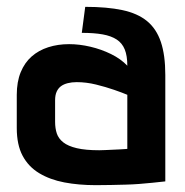

<svg xmlns="http://www.w3.org/2000/svg" viewBox="-20 -530 540 561"><path d="M352 -338Q333 -358 304.5 -372Q276 -386 244 -393.5Q212 -401 182 -401Q149 -401 121 -392Q93 -383 72.5 -365Q52 -347 40.5 -319Q29 -291 29 -253V-156Q29 -107 46 -75Q63 -43 94.5 -24Q126 -5 168 3Q210 11 260 11Q283 11 304.5 10.5Q326 10 346.5 9.5Q367 9 386.5 7.5Q406 6 425.5 4Q445 2 463 0V-311Q463 -369 450 -407.5Q437 -446 409.5 -468.5Q382 -491 337.5 -500.5Q293 -510 229 -510L219 -434Q255 -434 280 -429.5Q305 -425 321 -414.5Q337 -404 344.5 -385.5Q352 -367 352 -338ZM352 -253V-95Q352 -95 346 -94.5Q340 -94 330 -93.5Q320 -93 308.5 -92.5Q297 -92 287 -91.5Q277 -91 270 -91Q230 -91 204.5 -97Q179 -103 165 -114Q151 -125 146 -140Q141 -155 141 -174V-237Q141 -252 145.5 -262Q150 -272 158 -278Q166 -284 178 -287Q190 -290 204 -290Q232 -290 260.5 -283Q289 -276 313.5 -267.5Q338 -259 352 -253Z"/></svg>

Font: Advent Pro Expanded
Style: Bold
Weight: 700
Width: 7
Designer: VivaRado, Andreas Kalpakidis
Foundry: VivaRado, Andreas Kalpakidis
Version: Version 3.000